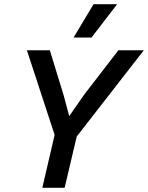

<svg xmlns="http://www.w3.org/2000/svg" viewBox="-20 -901 710 921"><path d="M183 0 242 -254 109 -660H219L285 -445L312 -344L386 -450L548 -660H670L348 -246L290 0ZM429 -881H542L419 -721H333Z"/></svg>

Font: Work Sans Medium
Style: Italic
Weight: 500
Italic angle: -13°
Designer: Wei Huang
Foundry: Wei Huang
Version: Version 2.012; ttfautohint (v1.8.3)